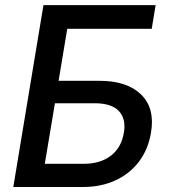

<svg xmlns="http://www.w3.org/2000/svg" viewBox="-20 -748 681 768"><path d="M33.2 0 153.8 -727.5H602.5L586.9 -632.8H249L214.4 -424.8H377.4Q488.3 -424.8 544.4 -369.9Q600.6 -314.9 584 -217.3Q572.8 -150.4 536.1 -101.8Q499.5 -53.2 442.1 -26.6Q384.8 0 311 0ZM159.2 -92.8H314.9Q381.3 -92.8 423.6 -125.2Q465.8 -157.7 475.6 -217.8Q484.9 -272.5 455.6 -303.7Q426.3 -335 358.4 -335H199.7Z"/></svg>

Font: Inter 17pt Medium
Style: Italic
Weight: 500
Italic angle: -9.3988°
Version: Version 4.001;git-66647c0bb